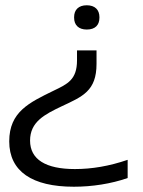

<svg xmlns="http://www.w3.org/2000/svg" viewBox="-20 -529 544 728"><path d="M357 -462V-464C357 -492 340 -509 309 -509C278 -509 261 -492 261 -464V-462C261 -434 278 -417 309 -417C341 -417 357 -434 357 -462ZM15 7C15 121 102 179 260 179C329 179 401 168 464 146V77C394 101 328 112 264 112C154 112 94 76 94 4C94 -67 149 -95 214 -126C293 -163 346 -184 346 -287V-338H272V-300C272 -226 235 -210 183 -185C91 -140 15 -105 15 7Z"/></svg>

Font: LT Wave Text Light
Style: Regular
Weight: 300
Designer: Daniel Lyons
Version: Version 2.5 (Glyphs App)